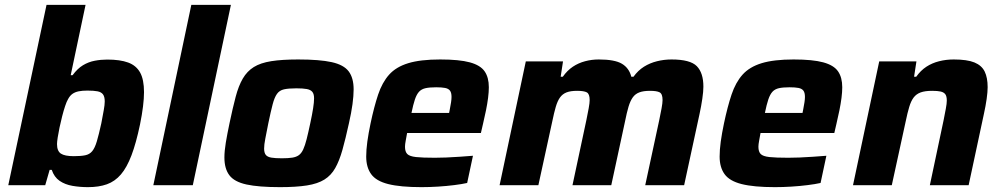

<svg xmlns="http://www.w3.org/2000/svg" viewBox="-20 -763 4124 791"><path d="M342.5 8Q309.4 8 278.6 2.7Q247.9 -2.6 225.5 -18Q203.2 -33.4 193.2 -63.2H184.5L166.3 0H14.1L171.7 -743H332.5L271.3 -453.3H279.1Q299.1 -480.5 321.8 -494.2Q344.6 -507.9 370.1 -512.7Q395.7 -517.6 421.6 -517.6Q474.8 -517.6 507.9 -505.4Q541 -493.3 557.2 -464.3Q573.3 -435.3 573.3 -383.4Q573.3 -357.5 569.2 -324.4Q565.2 -291.3 556.7 -249.6Q540.7 -173.3 521.7 -123.2Q502.7 -73 478.1 -44.3Q453.5 -15.6 420.4 -3.8Q387.2 8 342.5 8ZM284 -119.6Q313 -119.6 331.1 -123.3Q349.1 -127 360 -140.3Q370.9 -153.5 379 -180.9Q387.1 -208.2 397.4 -255Q403.4 -286.8 407.4 -308.9Q411.5 -331.1 411.5 -345Q411.5 -364.6 404.3 -374.2Q397.2 -383.8 381.7 -386.8Q366.3 -389.8 340.3 -389.8Q319.2 -389.8 304.2 -386.8Q289.1 -383.8 278.4 -376.2Q267.8 -368.6 260.4 -354.6Q254.5 -344.8 248.3 -326Q242 -307.2 236.1 -284Q230.2 -260.8 225.3 -237.8Q220.5 -214.9 217.7 -196.5Q214.9 -178.2 214.9 -169.4Q214.9 -140.8 230.8 -130.2Q246.8 -119.6 284 -119.6Z M611.7 0 768.2 -743H931.3L774.3 0Z M1133.9 8Q1045.3 8 995.2 -3Q945.2 -14 924.9 -41.1Q904.5 -68.1 904.5 -114.3Q904.5 -140.7 910.3 -175.6Q916.1 -210.4 925.5 -255Q938.9 -319 950.9 -364.2Q962.8 -409.4 980.3 -439.4Q997.8 -469.4 1025.5 -486.7Q1053.2 -504 1097.6 -511Q1142 -518 1208.3 -518Q1296.9 -518 1346.5 -507Q1396.2 -496 1416.6 -468.9Q1436.9 -441.9 1436.9 -394.7Q1436.9 -368.3 1432.2 -333.7Q1427.5 -299 1417.5 -255Q1403.5 -191 1390.8 -145.8Q1378.1 -100.6 1361.1 -70.6Q1344.2 -40.6 1316.6 -23.3Q1288.9 -6 1244.5 1Q1200.2 8 1133.9 8ZM1141.2 -110.9Q1167.2 -110.9 1184 -113.5Q1200.8 -116.1 1211.4 -123.9Q1222 -131.7 1229.3 -147.6Q1236.6 -163.5 1243.3 -189.8Q1250 -216.2 1258.2 -255Q1266.2 -292.3 1270 -316.9Q1273.9 -341.6 1273.9 -358Q1273.9 -375.8 1266.7 -384.6Q1259.6 -393.3 1243.9 -396.2Q1228.2 -399.1 1200.9 -399.1Q1168.5 -399.1 1149.9 -394.9Q1131.3 -390.7 1121 -376.1Q1110.6 -361.4 1103.2 -332.9Q1095.7 -304.5 1085.4 -255Q1077.8 -216.7 1073 -191.8Q1068.1 -166.9 1068.1 -151Q1068.1 -133.6 1075 -124.9Q1081.9 -116.3 1097.9 -113.6Q1113.9 -110.9 1141.2 -110.9Z M1716.7 8Q1629.2 8 1579.2 -4.7Q1529.2 -17.4 1509 -45.7Q1488.7 -73.9 1488.7 -117.9Q1488.7 -145.3 1493.3 -179.4Q1498 -213.4 1506.5 -254Q1521.1 -323.3 1537.8 -373.3Q1554.5 -423.3 1583.1 -455.4Q1611.8 -487.4 1661.9 -502.7Q1712.1 -518 1793.5 -518Q1872.2 -518 1915.8 -506.1Q1959.3 -494.2 1976.6 -469Q1993.9 -443.9 1993.9 -403.5Q1993.9 -384.5 1990.8 -359.7Q1987.6 -335 1982.2 -308.4Q1976.8 -281.8 1970.2 -254L1961.2 -215H1657.2Q1654.5 -199.5 1651.5 -183.8Q1648.5 -168.1 1648.5 -158.2Q1648.5 -138.2 1657.8 -128.6Q1667.1 -119 1693.7 -116Q1720.4 -113.1 1771.4 -113.1Q1791.2 -113.1 1817.8 -114.1Q1844.5 -115.1 1873.4 -117.2Q1902.3 -119.3 1928.5 -121.3L1904.6 -9.2Q1882.9 -4.3 1851.3 -0.4Q1819.8 3.6 1784.6 5.8Q1749.5 8 1716.7 8ZM1675.2 -297.7H1830.2L1832.7 -310.3Q1836.2 -328.5 1838.2 -341.2Q1840.2 -354 1840.2 -363.7Q1840.2 -381.1 1833.9 -389.5Q1827.6 -398 1813.6 -400.7Q1799.7 -403.4 1777.1 -403.4Q1749.7 -403.4 1733.1 -399.7Q1716.5 -396 1706.4 -385.1Q1696.4 -374.2 1689.3 -353.2Q1682.3 -332.3 1675.2 -297.7Z M2038.2 0 2146.2 -510H2299.5L2289.8 -446.8H2298.6Q2316.8 -472.6 2339.9 -488.1Q2363 -503.5 2390.3 -510.7Q2417.6 -518 2446.8 -518Q2512.5 -518 2542.1 -500.4Q2571.8 -482.7 2580.9 -446.8H2589.8Q2608.4 -472.6 2632.9 -488.1Q2657.5 -503.5 2686.6 -510.7Q2715.8 -518 2746.5 -518Q2823.7 -518 2850.8 -490.3Q2877.8 -462.6 2877.8 -406.1Q2877.8 -386.2 2873.4 -356.2Q2869 -326.1 2862.1 -294.1L2798.5 0H2638.2L2696 -268.5Q2701.6 -295.3 2705.6 -317.1Q2709.6 -339 2709.6 -350.8Q2709.6 -376.1 2697.7 -382.5Q2685.9 -388.8 2657.9 -388.8Q2630.8 -388.8 2614.1 -382.5Q2597.4 -376.3 2587.1 -362.1Q2576.8 -347.8 2569.5 -323.8Q2562.3 -299.7 2555.2 -263.9L2498.3 0H2338.5L2395.8 -268.5Q2401.3 -295.3 2405.3 -317.1Q2409.3 -339 2409.3 -350.8Q2409.3 -376.1 2397.5 -382.5Q2385.6 -388.8 2357.6 -388.8Q2330.6 -388.8 2313.9 -382.3Q2297.2 -375.7 2286.9 -361.2Q2276.6 -346.7 2269.6 -322.6Q2262.6 -298.6 2255.5 -263.9L2198 0Z M3172.7 8Q3085.2 8 3035.2 -4.7Q2985.2 -17.4 2965 -45.7Q2944.7 -73.9 2944.7 -117.9Q2944.7 -145.3 2949.3 -179.4Q2954 -213.4 2962.5 -254Q2977.1 -323.3 2993.8 -373.3Q3010.5 -423.3 3039.1 -455.4Q3067.8 -487.4 3117.9 -502.7Q3168.1 -518 3249.5 -518Q3328.2 -518 3371.8 -506.1Q3415.3 -494.2 3432.6 -469Q3449.9 -443.9 3449.9 -403.5Q3449.9 -384.5 3446.8 -359.7Q3443.6 -335 3438.2 -308.4Q3432.8 -281.8 3426.2 -254L3417.2 -215H3113.2Q3110.5 -199.5 3107.5 -183.8Q3104.5 -168.1 3104.5 -158.2Q3104.5 -138.2 3113.8 -128.6Q3123.1 -119 3149.7 -116Q3176.4 -113.1 3227.4 -113.1Q3247.2 -113.1 3273.8 -114.1Q3300.5 -115.1 3329.4 -117.2Q3358.3 -119.3 3384.5 -121.3L3360.6 -9.2Q3338.9 -4.3 3307.3 -0.4Q3275.8 3.6 3240.6 5.8Q3205.5 8 3172.7 8ZM3131.2 -297.7H3286.2L3288.7 -310.3Q3292.2 -328.5 3294.2 -341.2Q3296.2 -354 3296.2 -363.7Q3296.2 -381.1 3289.9 -389.5Q3283.6 -398 3269.6 -400.7Q3255.7 -403.4 3233.1 -403.4Q3205.7 -403.4 3189.1 -399.7Q3172.5 -396 3162.4 -385.1Q3152.4 -374.2 3145.3 -353.2Q3138.3 -332.3 3131.2 -297.7Z M3494.2 0 3602.2 -510H3755.5L3745.8 -446.8H3754.6Q3772.8 -472.6 3796.5 -488.1Q3820.1 -503.5 3848.9 -510.7Q3877.6 -518 3909.1 -518Q3964.3 -518 3994.5 -505.7Q4024.6 -493.3 4036.8 -468Q4048.9 -442.8 4048.9 -403.8Q4048.9 -384.5 4044.8 -355.3Q4040.6 -326.1 4033.7 -294.7L3970.6 0H3810.8L3867.6 -268.5Q3872.6 -293.6 3876.6 -315.2Q3880.6 -336.7 3880.6 -348.5Q3880.6 -366.5 3874.5 -374.7Q3868.3 -383 3855.4 -385.9Q3842.4 -388.8 3820.4 -388.8Q3791.1 -388.8 3773 -382.3Q3754.9 -375.7 3744 -361.2Q3733.1 -346.7 3725.9 -322.6Q3718.6 -298.6 3711.5 -263.9L3654 0Z"/></svg>

Font: Saira Thin
Style: Italic
Weight: 100
Italic angle: -12°
Designer: Hector Gatti with collaboration of the Omnibus-Type team
Foundry: Omnibus-Type
Version: Version 1.101